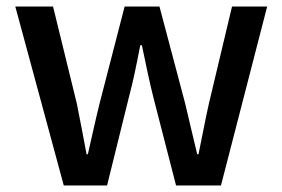

<svg xmlns="http://www.w3.org/2000/svg" viewBox="-20 -570 868 590"><path d="M176 0H309L376 -271C390 -323 400 -374 411 -431H416C428 -374 438 -324 451 -272L521 0H659L801 -550H693L622 -252C610 -199 601 -148 590 -96H586C573 -148 562 -199 549 -252L470 -550H363L286 -252C273 -200 262 -148 250 -96H246C236 -148 227 -199 216 -252L143 -550H27Z"/></svg>

Font: Noto Sans Japanese Medium
Style: Regular
Weight: 500
Designer: Ryoko NISHIZUKA (kana & ideographs); Paul D. Hunt (Latin, Greek & Cyrillic); Wenlong ZHANG (bopomofo); Sandoll Communica
Foundry: Adobe Systems Incorporated
Version: Version 1.000;PS 1;hotconv 1.0.78;makeotf.lib2.5.61930